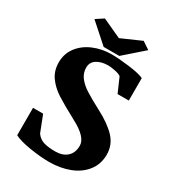

<svg xmlns="http://www.w3.org/2000/svg" viewBox="-222 -1062 1087 1201"><g transform="rotate(30 321.5 -462.0)"><path d="M64 0ZM67 -31V-229H140L186 -111Q208 -81 240.5 -71.5Q273 -62 323 -62Q376 -62 407.5 -90Q439 -118 439 -170Q439 -231 327 -290Q228 -343 177.5 -375.5Q127 -408 95.5 -452Q64 -496 64 -557Q64 -619 100 -666.5Q136 -714 196.5 -739.5Q257 -765 326 -765Q379 -765 456 -755Q533 -745 563 -730V-568H482L437 -671Q425 -681 394.5 -687.5Q364 -694 343 -694Q294 -694 261.5 -673.5Q229 -653 229 -614Q229 -575 252 -544.5Q275 -514 314.5 -488.5Q354 -463 428 -424Q517 -378 565 -327Q613 -276 613 -206Q613 -137 574 -87Q535 -37 469 -11.5Q403 14 322 14Q260 14 182.5 1.5Q105 -11 67 -31ZM177 -938 314 -875 457 -938 511 -902 372 -780H259L122 -902Z"/></g></svg>

Font: Martel Heavy
Style: Regular
Weight: 900
Designer: Dan Reynolds
Foundry: Dan Reynolds
Version: Version 1.001; ttfautohint (v1.1) -l 5 -r 5 -G 72 -x 0 -D la